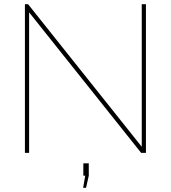

<svg xmlns="http://www.w3.org/2000/svg" viewBox="-20 -730 816 917"><path d="M119 -671V0H99V-710H114L657 -29V-710H677V0H654ZM377 167 387 109H378V50H404V109L391 167Z"/></svg>

Font: Raleway-v4020 Thin
Style: Regular
Weight: 250
Designer: Matt McInerney, Pablo Impallari, Rodrigo Fuenzalida
Foundry: Matt McInerney, Pablo Impallari, Rodrigo Fuenzalida
Version: Version 4.020;PS 004.020;hotconv 1.0.88;makeotf.lib2.5.64775